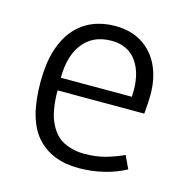

<svg xmlns="http://www.w3.org/2000/svg" viewBox="-80 -564 625 645"><g transform="rotate(15 232.0 -241.5)"><path d="M248 4.9Q153.8 4.9 101.8 -53.5Q49.8 -111.8 49.8 -242.2Q49.8 -305.7 64.2 -352.1Q78.6 -398.4 104.7 -428.7Q130.9 -459 166.5 -473.6Q202.1 -488.3 244.6 -488.3Q298.8 -488.3 337.6 -464.1Q376.5 -439.9 397.2 -396.5Q418 -353 418 -294.9Q418 -284.2 417 -267.3Q416 -250.5 414.1 -229H90.3L112.8 -255.4Q109.9 -168.5 129.4 -123.5Q148.9 -78.6 182.1 -62.5Q215.3 -46.4 253.4 -46.4Q293.9 -46.4 326.4 -55.4Q358.9 -64.5 389.6 -78.6L410.6 -34.2Q378.4 -16.1 335.7 -5.6Q293 4.9 248 4.9ZM359.4 -251V-278.3Q363.3 -350.6 333.5 -393.8Q303.7 -437 245.1 -437Q177.7 -437 142.8 -387.7Q107.9 -338.4 112.8 -253.9L90.3 -272.9H381.8Z"/></g></svg>

Font: Anaheim
Style: Regular
Weight: 400
Designer: Vernon Adams
Foundry: Vernon Adams
Version: Version 2.001